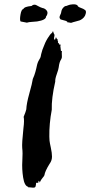

<svg xmlns="http://www.w3.org/2000/svg" viewBox="-20 -844 422 897"><path d="M178.1 -806.7Q185.7 -805.7 191.4 -801.4Q197.1 -797.1 200 -791.9Q202.9 -786.7 201.4 -779.5Q200 -772.4 195.2 -766.7Q195.2 -750.5 153.3 -743.8Q147.6 -742.9 130.5 -741.9Q113.3 -741 105.7 -738.1Q80 -742.9 76.2 -743.8Q71.4 -750.5 75.7 -775.7Q80 -801 89.5 -801.9Q91.4 -812.4 127.6 -816.2Q132.4 -821 138.1 -821.9Q143.8 -822.9 148.6 -820.5Q153.3 -818.1 158.6 -815.2Q163.8 -812.4 169 -810Q174.3 -807.6 178.1 -806.7ZM341.9 -819Q342.9 -812.4 356.7 -807.6Q370.5 -802.9 378.1 -796.7Q385.7 -790.5 377.1 -770.5Q372.4 -761.9 364.8 -756.2Q357.1 -750.5 351.4 -748.6Q345.7 -746.7 332.4 -743.3Q319 -740 315.2 -738.1Q312.4 -737.1 309.5 -737.6Q306.7 -738.1 304.3 -738.6Q301.9 -739 299 -739.5Q296.2 -740 294.3 -740Q294.3 -741.9 294.3 -742.9Q289.5 -746.7 278.6 -749Q267.6 -751.4 262.9 -753.3Q258.1 -759 258.1 -763.3Q258.1 -767.6 261.9 -775.2Q265.7 -782.9 265.7 -785.7Q267.6 -802.9 280 -812.4Q282.9 -815.2 286.2 -815.7Q289.5 -816.2 291.9 -816.7Q294.3 -817.1 297.1 -819Q305.7 -822.9 320 -823.8Q334.3 -824.8 341.9 -819ZM269.5 -606.7Q268.6 -602.9 268.6 -596.7Q268.6 -590.5 269 -584.8Q269.5 -579 268.6 -573.3Q267.6 -569.5 265.7 -566.7Q257.1 -554.3 254.3 -529.5Q253.3 -520 245.2 -497.6Q237.1 -475.2 238.1 -462.9Q220 -383.8 221.9 -331.4Q209.5 -265.7 210.5 -205.7Q210.5 -196.2 211.4 -186.7Q212.4 -177.1 217.6 -153.3Q222.9 -129.5 222.9 -112.4Q222.9 -95.2 213.3 -81L212.4 -80Q189.5 -42.9 187.6 -25.7Q186.7 -21.9 178.1 -11.9Q169.5 -1.9 168.6 4.8L166.7 2.9L164.8 1.9V4.8L165.7 7.6Q163.8 8.6 161.9 5.7Q161.9 2.9 159 0Q158.1 1.9 159 5.2Q160 8.6 158.6 9.5Q157.1 10.5 152.9 10Q148.6 9.5 148.6 10.5Q148.6 11.4 148.1 17.1Q147.6 22.9 146.2 27.1Q144.8 31.4 140 32.4Q135.2 33.3 125.2 31.9Q115.2 30.5 111.4 31.4L112.4 30.5Q112.4 29.5 111.4 28.6Q94.3 24.8 88.1 -14.8Q81.9 -54.3 84.3 -92.4Q86.7 -130.5 83.8 -152.4Q81.9 -174.3 89.5 -244.8Q94.3 -281.9 90.5 -298.1Q101 -323.8 102.9 -333.3Q103.8 -360 117.1 -407.6Q130.5 -455.2 133.3 -475.2Q137.1 -482.9 140 -491.4Q142.9 -500 145.2 -507.6Q147.6 -515.2 149.5 -524.3Q151.4 -533.3 153.3 -541.4Q155.2 -549.5 159 -557.6Q162.9 -565.7 166.7 -571.4Q166.7 -572.4 167.6 -572.4Q167.6 -574.3 169.5 -577.1Q171.4 -589.5 178.1 -611.4Q180 -617.1 181.9 -621Q190.5 -645.7 202.9 -665.7Q215.2 -685.7 221.9 -689.5Q225.7 -693.3 226.7 -698.1Q228.6 -698.1 229.5 -693.3L230.5 -689.5Q230.5 -690.5 231.4 -687.6Q233.3 -682.9 234.3 -682.9Q235.2 -677.1 232.9 -669.5Q230.5 -661.9 237.1 -657.1Q237.1 -660 239 -663.8Q241 -667.6 240 -669.5Q244.8 -668.6 243.8 -664.8L246.7 -661.9L249.5 -659Q248.6 -653.3 250.5 -651.4Q252.4 -649.5 250.5 -644.8L254.3 -641.9H253.3Q256.2 -641 256.2 -639Q258.1 -637.1 259 -634.3Q261.9 -635.2 263.8 -636.2Q262.9 -631.4 261.9 -628.6Q262.9 -622.9 263.8 -614.3Q263.8 -610.5 264.8 -604.8Q266.7 -605.7 269.5 -606.7Z"/></svg>

Font: KAZYinfo
Style: Bold
Weight: 700
Designer: emmanuel didier
Foundry: emmanuel didier
Version: Version 001.000